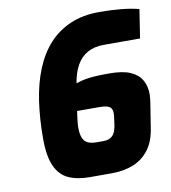

<svg xmlns="http://www.w3.org/2000/svg" viewBox="-84 -821 802 898"><g transform="rotate(-10 317.5 -371.5)"><path d="M271 5Q211 5 170 -13.5Q129 -32 107.5 -79Q86 -126 86 -210Q86 -305 98 -387Q110 -469 137 -535.5Q164 -602 206.5 -649Q249 -696 309 -722Q369 -748 448 -748Q499 -748 548 -743.5Q597 -739 635 -729L614 -593H442Q396 -593 364 -575Q332 -557 312.5 -522.5Q293 -488 285 -438Q307 -446 330 -450Q353 -454 380.5 -455.5Q408 -457 443 -457Q507 -457 543.5 -441Q580 -425 596.5 -396Q613 -367 613 -328Q613 -318 611.5 -306Q610 -294 608 -281L591 -174Q582 -110 552 -70.5Q522 -31 477 -13Q432 5 376 5ZM331 -150H360Q380 -150 393 -156.5Q406 -163 413.5 -176Q421 -189 425 -210L430 -247Q431 -254 431.5 -259.5Q432 -265 432 -270Q432 -286 425.5 -294.5Q419 -303 405.5 -306.5Q392 -310 370 -310H265Q262 -287 259.5 -267.5Q257 -248 257 -233Q257 -201 265 -182.5Q273 -164 289.5 -157Q306 -150 331 -150Z"/></g></svg>

Font: Exo Thin ExtraBold
Style: Italic
Weight: 800
Italic angle: -9°
Version: Version 2.000